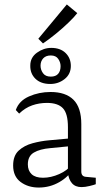

<svg xmlns="http://www.w3.org/2000/svg" viewBox="-20 -834 473 862"><path d="M154 8Q106 8 72.5 -17Q39 -42 39 -91Q39 -135 64 -158Q89 -181 126.5 -191Q164 -201 199 -204L298 -213V-178L206 -169Q159 -165 132 -149Q105 -133 105 -96Q105 -68 122 -52Q139 -36 173 -36Q209 -36 246 -52.5Q283 -69 301 -94L309 -78Q289 -41 246.5 -16.5Q204 8 154 8ZM51 -340Q65 -381 110 -401Q155 -421 207 -421Q275 -421 310 -386Q345 -351 345 -277V-64Q345 -41 367 -40L410 -36V-7Q403 -4 382.5 1Q362 6 346 6Q318 6 303 -11.5Q288 -29 285 -58V-263Q285 -324 262.5 -348Q240 -372 191 -372Q156 -372 124.5 -361Q93 -350 66 -324ZM206 -457Q163 -457 139 -480.5Q115 -504 116 -540Q116 -576 146 -597.5Q176 -619 210 -619Q251 -619 274.5 -596Q298 -573 298 -538Q298 -501 270 -479Q242 -457 206 -457ZM208 -490Q230 -490 241 -502.5Q252 -515 252 -537Q252 -554 241.5 -569.5Q231 -585 208 -585Q186 -585 174 -572Q162 -559 162 -539Q162 -521 173 -505.5Q184 -490 208 -490ZM152 -660 280 -814 327 -775Q313 -757 287 -732Q261 -707 231 -682.5Q201 -658 173 -639Z"/></svg>

Font: Rasa Light
Style: Regular
Weight: 300
Designer: Anna Giedrys (Yrsa+Rasa design), David Brezina (Yrsa art-direction, Rasa art-direction, design)
Foundry: Rosetta Type Foundry
Version: Version 2.004